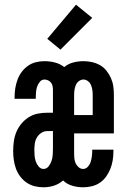

<svg xmlns="http://www.w3.org/2000/svg" viewBox="-20 -788 540 816"><path d="M165 8Q146 8 127.5 3.5Q109 -1 93 -12Q77 -23 65.5 -38.5Q54 -54 47.5 -72Q41 -90 38.5 -109Q36 -128 36 -147Q36 -168 39 -188.5Q42 -209 50 -228Q58 -247 71.5 -263Q85 -279 102.5 -290Q120 -301 140.5 -305Q161 -309 182 -309H205V-405Q205 -414 203.5 -422Q202 -430 197 -436.5Q192 -443 184.5 -446.5Q177 -450 169 -450Q157 -450 149 -440Q141 -430 137.5 -419Q134 -408 133 -396Q132 -384 132 -372V-368H42V-376Q42 -395 45 -413.5Q48 -432 54.5 -449.5Q61 -467 72 -482Q83 -497 98.5 -508Q114 -519 132 -523.5Q150 -528 169 -528Q191 -528 213 -522.5Q235 -517 253 -503Q270 -517 291.5 -522.5Q313 -528 335 -528Q353 -528 371 -524Q389 -520 405 -511Q421 -502 432.5 -487.5Q444 -473 451.5 -456Q459 -439 461.5 -421Q464 -403 464 -384V-221H295V-135Q295 -125 296 -114.5Q297 -104 301.5 -94Q306 -84 314.5 -77Q323 -70 333 -70Q345 -70 353.5 -79.5Q362 -89 365.5 -100.5Q369 -112 370.5 -124Q372 -136 372 -148V-152H462V-144Q462 -125 459 -106.5Q456 -88 449 -70.5Q442 -53 431 -37.5Q420 -22 404.5 -11.5Q389 -1 370.5 3.5Q352 8 333 8Q310 8 287.5 1.5Q265 -5 248 -21Q231 -6 209.5 1Q188 8 165 8ZM295 -299H374V-384Q374 -395 372.5 -405.5Q371 -416 367 -426Q363 -436 354 -443Q345 -450 335 -450Q324 -450 315 -443Q306 -436 302 -426Q298 -416 296.5 -405.5Q295 -395 295 -384ZM165 -70Q178 -70 186.5 -81Q195 -92 199 -104Q203 -116 204 -129Q205 -142 205 -155V-231H182Q168 -231 156 -223.5Q144 -216 137 -204Q130 -192 128 -178.5Q126 -165 126 -151Q126 -139 127 -126.5Q128 -114 132 -102Q136 -90 144.5 -80Q153 -70 165 -70ZM237 -577 181 -623 303 -768 372 -712Z"/></svg>

Font: Iosevka Semibold
Style: Regular
Weight: 600
Monospace: yes
Designer: Belleve Invis
Foundry: Belleve Invis
Version: Version 33.2.3; ttfautohint (v1.8.4)